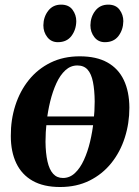

<svg xmlns="http://www.w3.org/2000/svg" viewBox="-20 -774 584 808"><path d="M383.5 -247H157.5L162.5 -284H388ZM315.5 -537Q386 -537 432 -511.2Q478 -485.5 501 -437.2Q524 -389 524.5 -321Q524.5 -255 505.2 -194.8Q486 -134.5 448.5 -87.8Q411 -41 356.8 -14Q302.5 13 233 13Q163.5 13 117.5 -13Q71.5 -39 48.5 -87.2Q25.5 -135.5 25.5 -201.5Q25 -269.5 44.5 -330.2Q64 -391 101.5 -437.5Q139 -484 193 -510.5Q247 -537 315.5 -537ZM305.5 -498.5Q277 -498.5 255 -478.2Q233 -458 217.2 -423.5Q201.5 -389 191.2 -347Q181 -305 176.2 -261Q171.5 -217 171.5 -177.5Q172 -129 179.8 -94.8Q187.5 -60.5 203.5 -42.8Q219.5 -25 245 -25Q273.5 -25 295.5 -45.8Q317.5 -66.5 333.2 -101Q349 -135.5 359 -177.5Q369 -219.5 373.8 -263.5Q378.5 -307.5 378.5 -347Q378 -395 371.2 -429Q364.5 -463 348.8 -480.8Q333 -498.5 305.5 -498.5ZM223.5 -596.5Q195.5 -596.5 179 -617.8Q162.5 -639 162.5 -667.5Q163 -703 183 -728.8Q203 -754.5 237 -754.5Q269.5 -754.5 285.2 -733Q301 -711.5 301 -685Q300.5 -649 280.8 -622.8Q261 -596.5 223.5 -596.5ZM421.5 -596.5Q393.5 -596.5 377 -617.8Q360.5 -639 360.5 -667.5Q361 -703 381 -728.8Q401 -754.5 435.5 -754.5Q467.5 -754.5 483.2 -733Q499 -711.5 499 -685Q498.5 -649 478.8 -622.8Q459 -596.5 421.5 -596.5Z"/></svg>

Font: Merriweather 96pt
Style: Bold Italic
Weight: 700
Italic angle: -7.8°
Version: Version 2.101